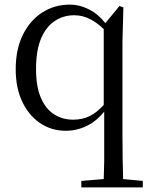

<svg xmlns="http://www.w3.org/2000/svg" viewBox="-20 -551 647 831"><path d="M332 260V232L429 224Q430 185 431 146Q431 88 431 31V-68Q399 -28 361 -9Q316 15 265 15Q202 15 153 -18.5Q104 -52 76 -111.5Q48 -171 48 -251Q48 -338 79 -400.5Q110 -463 163 -497Q216 -531 282 -531Q325 -531 368 -509Q405 -490 436 -451L497 -525L514 -519L510 -371V31Q510 88 511 146Q512 185 513 224L598 232V260ZM429 -97V-425Q400 -453 372 -467Q339 -485 301 -485Q255 -485 217.5 -460.5Q180 -436 158 -385Q136 -334 136 -252Q136 -176 157 -127.5Q178 -79 214.5 -56Q251 -33 296 -33Q338 -33 371 -50Q400 -65 429 -97Z"/></svg>

Font: Early Summer Mincho
Style: Regular
Weight: 400
Designer: GuiWonder
Version: Version 1.002